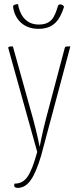

<svg xmlns="http://www.w3.org/2000/svg" viewBox="-20 -727 402 939"><path d="M68 -707C58 -706 43 -704 44 -694C47 -659 75 -586 168 -586C243 -586 272 -629 293 -693C291 -705 267 -712 263 -697C246 -638 228 -607 169 -607C100 -607 75 -664 68 -707ZM324 -500C298 -500 299 -500 296 -490L204 -143C186 -74 174 -9 174 -9C174 -9 161 -75 143 -141L43 -500C21 -500 19 -498 21 -490L162 16C129 136 103 171 51 171C46 186 53 192 68 192C116 190 147 147 181 35Z"/></svg>

Font: Yanone Kaffeesatz Extra Light
Style: Regular
Weight: 200
Designer: Yanone (Cyrillic: Daniel Pouzeot & Huerta Tipografica)
Foundry: Yanone
Version: Version 1.100;PS 001.100;hotconv 1.0.70;makeotf.lib2.5.58329